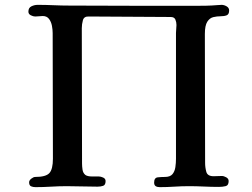

<svg xmlns="http://www.w3.org/2000/svg" viewBox="-20 -774 1040 791"><path d="M924 -731Q924 -715 914 -711Q904 -707 889 -707Q874 -707 859 -703.5Q844 -700 834 -684.5Q824 -669 824 -634Q824 -501 824.5 -368.5Q825 -236 825 -103Q825 -84 830 -66Q835 -48 860 -48Q868 -48 877 -48.5Q886 -49 894 -49Q902 -49 912 -43.5Q922 -38 922 -28Q922 -10 909 -7Q896 -4 882 -4Q851 -4 820 -5.5Q789 -7 758 -7Q728 -7 698 -5Q668 -3 638 -3Q628 -3 621.5 -7Q615 -11 615 -22Q615 -42 630.5 -43.5Q646 -45 659 -45Q681 -45 690.5 -56.5Q700 -68 702.5 -85.5Q705 -103 705 -120V-638Q705 -646 706 -654.5Q707 -663 707 -671Q707 -683 702.5 -693.5Q698 -704 683 -704L346 -706Q326 -707 321.5 -690.5Q317 -674 317 -658Q317 -519 317.5 -379.5Q318 -240 318 -100Q318 -89 320 -75Q322 -61 332 -53Q341 -47 359 -47Q377 -47 387 -47Q395 -47 405 -42.5Q415 -38 415 -28Q415 -12 405 -8.5Q395 -5 382 -5Q350 -5 318.5 -6Q287 -7 255 -7Q223 -7 190.5 -5Q158 -3 126 -3Q116 -3 108 -6.5Q100 -10 100 -23Q100 -31 109 -38Q118 -45 125 -45Q169 -45 183.5 -61Q198 -77 198 -120Q198 -249 197.5 -378.5Q197 -508 197 -638Q197 -651 194 -667.5Q191 -684 182 -696Q173 -708 156 -708Q149 -708 141 -707Q133 -706 125 -706Q117 -706 107 -711Q97 -716 97 -726Q97 -742 109.5 -748Q122 -754 135 -754Q168 -754 201 -752.5Q234 -751 267 -751Q348 -751 428.5 -750.5Q509 -750 590 -750H784Q807 -750 830 -750.5Q853 -751 876 -753Q881 -753 885 -753.5Q889 -754 893 -754Q903 -754 913.5 -748Q924 -742 924 -731Z"/></svg>

Font: Kaisei Decol
Style: Bold
Weight: 700
Designer: Font-Kai, 金井和夫
Foundry: KAZUO KANAI
Version: Version 5.003